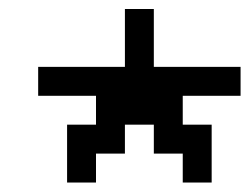

<svg xmlns="http://www.w3.org/2000/svg" viewBox="-20 -582 540 415"><path d="M500 -375V-437.5H312.5Q312.5 -437.5 312.5 -562.5H250Q250 -562.5 250 -437.5H62.5V-375H187.5V-312.5H125Q125 -312.5 125 -187.5H187.5V-250H250V-312.5H312.5V-250H375V-187.5H437.5Q437.5 -187.5 437.5 -312.5H375V-375Z"/></svg>

Font: CalcUnifontExMono
Style: Regular
Weight: 500
Version: Version 15.0.06